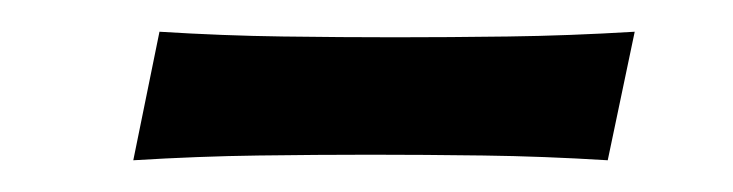

<svg xmlns="http://www.w3.org/2000/svg" viewBox="-20 -358 462 121"><path d="M64 -257 80.5 -338Q120.5 -335.5 158.2 -335Q196 -334.5 229 -334.5Q262 -334.5 300.2 -335Q338.5 -335.5 380 -338L363 -257Q322.5 -259.5 284.5 -260Q246.5 -260.5 213.5 -260.5Q180.5 -260.5 142.8 -260Q105 -259.5 64 -257Z"/></svg>

Font: Commissioner Flair
Style: Italic
Weight: 400
Italic angle: -12°
Designer: Kostas Bartsokas
Foundry: Kostas Bartsokas
Version: Version 1.000; ttfautohint (v1.8.3)